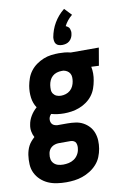

<svg xmlns="http://www.w3.org/2000/svg" viewBox="-129 -839 735 1123"><g transform="rotate(-10 238.5 -277.5)"><path d="M172 223Q144 223 116.5 219Q89 215 65 204.5Q41 194 21.5 176Q2 158 -9.5 134.5Q-21 111 -22.5 83Q-24 55 -20 27Q-18 14 -14 0.5Q-10 -13 -3.5 -25.5Q3 -38 12.5 -49Q22 -60 33 -70Q24 -86 20.5 -105.5Q17 -125 21 -145Q25 -171 39.5 -195.5Q54 -220 76 -239Q58 -266 53.5 -300Q49 -334 55 -370Q59 -392 67 -414.5Q75 -437 90 -456.5Q105 -476 125 -490Q145 -504 167 -513Q189 -522 212.5 -525Q236 -528 258 -528Q275 -528 292 -526.5Q309 -525 324 -521L328 -520H495L477 -415L432 -417Q436 -397 436 -376.5Q436 -356 432 -335Q428 -312 420 -289.5Q412 -267 397.5 -248Q383 -229 362.5 -214.5Q342 -200 319.5 -191.5Q297 -183 274 -179.5Q251 -176 229 -176Q209 -176 190 -178.5Q171 -181 153 -186Q147 -180 143.5 -173Q140 -166 139 -159Q138 -150 140 -142Q142 -134 147 -128Q152 -122 160 -119Q168 -116 177 -115H238Q262 -115 286 -111.5Q310 -108 330 -97Q350 -86 365 -69.5Q380 -53 388 -31Q396 -9 397 15Q398 39 394 63Q390 87 380.5 110.5Q371 134 353.5 153.5Q336 173 313.5 187Q291 201 267.5 209Q244 217 220 220Q196 223 172 223ZM229 -281Q243 -281 257.5 -285.5Q272 -290 283.5 -300Q295 -310 301.5 -324Q308 -338 310 -352Q312 -364 311.5 -376.5Q311 -389 305 -399Q299 -409 289 -415Q279 -421 267 -423H256Q242 -423 227.5 -418.5Q213 -414 202 -404Q191 -394 185 -380.5Q179 -367 177 -353Q175 -339 175.5 -325.5Q176 -312 183.5 -301.5Q191 -291 203 -286Q215 -281 229 -281ZM172 118Q188 118 204.5 114.5Q221 111 235.5 101.5Q250 92 259.5 76.5Q269 61 271 45Q273 35 272.5 25.5Q272 16 268.5 7.5Q265 -1 256 -5.5Q247 -10 237 -10H167Q156 -10 144.5 -6.5Q133 -3 124 4Q115 11 109.5 21.5Q104 32 103 43Q100 59 103 74Q106 89 116.5 99.5Q127 110 141.5 114Q156 118 172 118ZM288 -572Q277 -572 267 -575Q257 -578 251 -585.5Q245 -593 243.5 -604Q242 -615 243 -625Q247 -647 254.5 -668Q262 -689 273.5 -708.5Q285 -728 300 -745.5Q315 -763 334 -778L374 -736Q358 -723 346 -708Q334 -693 326 -677Q333 -674 339.5 -669Q346 -664 348.5 -657Q351 -650 352 -642Q353 -634 351 -625Q350 -615 344.5 -604Q339 -593 330 -585.5Q321 -578 310 -575Q299 -572 288 -572Z"/></g></svg>

Font: Iosevka SS18 Extrabold
Style: Italic
Weight: 800
Italic angle: -9°
Monospace: yes
Designer: Belleve Invis
Foundry: Belleve Invis
Version: Version 25.1.1; ttfautohint (v1.8.4)